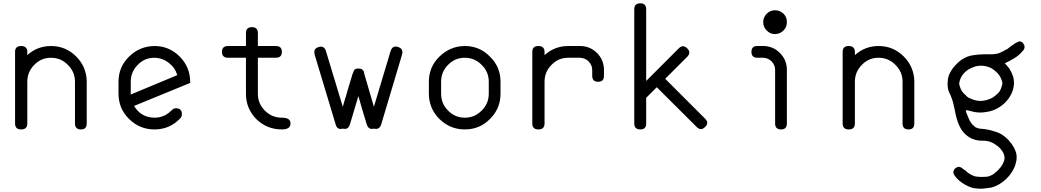

<svg xmlns="http://www.w3.org/2000/svg" viewBox="-20 -782 6290 1160"><path d="M504 -36V-288V-289C503.3 -348.3 482 -399 440 -441C398 -483 347.3 -504 288 -504C233.3 -504 185.7 -485.7 145 -449V-469C144.3 -492.3 132 -504 108 -504C83.3 -504 71 -492.3 71 -469V-188V-100V-36C71 -12 83.3 0 108 0C132.7 0 145 -12 145 -36V-288C145 -328 159 -362 187 -390C214.3 -418.7 248 -433 288 -433C328 -433 362 -418.7 390 -390C418.7 -362 433 -328 433 -288V-36C433 -12 445 0 469 0C492.3 0 504 -12 504 -36Z M696 -216C696 -156 717.3 -105 760 -63C802.7 -21 853.7 0 913 0C973 0 1023.7 -21 1065 -63C1074.3 -70.3 1079 -80 1079 -92C1079 -116 1067 -128 1043 -128C1032.3 -128 1023.3 -123.3 1016 -114H1015C987 -85.3 953 -71 913 -71C859 -71.7 818 -95.3 790 -142C940.7 -203.3 1053.7 -249.7 1129 -281V-288V-289C1128.3 -348.3 1107 -399 1065 -441C1023 -483 972.3 -504 913 -504C853.7 -503.3 802.7 -482 760 -440C717.3 -398.7 696 -348 696 -288V-251V-229ZM1051 -328C925.7 -276 832 -237 770 -211V-213V-216V-288C770 -328 784 -362 812 -390C839.3 -418.7 873 -433 913 -433C945.7 -432.3 974.7 -422 1000 -402C1025.3 -382.7 1042.3 -358 1051 -328Z M1466 -215C1466 -155.7 1487 -104.7 1529 -62C1571.7 -20.7 1623 0 1683 0C1717.7 0 1735 -12 1735 -36C1735.7 -59.3 1718.3 -71 1683 -71C1642.3 -71 1608 -85.3 1580 -114C1552 -142 1538 -176 1538 -216V-396V-433H1646C1670.7 -433 1683 -445 1683 -469C1683 -492.3 1670.7 -504 1646 -504H1538V-582C1538 -606 1526 -618 1502 -618C1478 -618 1466 -606 1466 -582V-504H1358C1333.3 -504 1321 -492.3 1321 -469C1321 -445 1333.3 -433 1358 -433H1466V-396V-216Z M2239 -5C2261 1 2275.7 -7.3 2283 -30C2339 -217.3 2381 -358 2409 -452C2410.3 -456.7 2411 -460.7 2411 -464V-468C2411 -482.7 2402.7 -492.7 2386 -498C2380 -500 2374.7 -501 2370 -501C2356 -501 2346 -492 2340 -474C2289.3 -305.3 2255.7 -193 2239 -137C2211 -234.3 2192 -299.3 2182 -332H2181C2181 -356 2169 -368 2145 -368C2130.3 -368 2121.3 -363.7 2118 -355C2114.7 -347 2111 -337.7 2107 -327C2107.7 -327 2105 -317.7 2099 -299C2093 -279.7 2086.7 -258.7 2080 -236C2074 -213.3 2067.7 -192 2061 -172C2055 -152 2051.7 -140.3 2051 -137C2005.7 -287 1971.7 -399.3 1949 -474C1941.7 -496.7 1927 -504.7 1905 -498C1887.7 -492.7 1879 -482.7 1879 -468C1879 -463.3 1879.7 -458 1881 -452C1937 -264.7 1979.3 -124 2008 -30C2012.7 -12 2022.7 -3 2038 -3C2042 -3 2046.3 -3.7 2051 -5C2072.3 1 2086.7 -7.3 2094 -30L2145 -201V-202C2167 -125.3 2184 -68 2196 -30C2203.3 -7.3 2217.7 1 2239 -5Z M3004 -288C3004 -348 2982.7 -398.7 2940 -440C2898.7 -482.7 2848 -504 2788 -504C2728.7 -503.3 2677.7 -482 2635 -440C2592.3 -398.7 2571 -348 2571 -288V-254V-233V-216C2571.7 -155.3 2593 -104.3 2635 -63C2677.7 -21 2728.7 0 2788 0C2848 0 2898.7 -21 2940 -63C2982.7 -105 3004 -156 3004 -216ZM2788 -433C2828 -433 2862 -418.7 2890 -390C2918.7 -362 2933 -328 2933 -288V-216C2933 -176 2918.7 -142 2890 -114C2862 -85.3 2828 -71 2788 -71C2748.7 -71 2715 -85.3 2687 -114C2659 -142 2645 -176 2645 -216V-288C2645 -328 2659 -362 2687 -390C2714.3 -418.7 2748 -433 2788 -433Z M3270 -36V-288C3270 -328 3284 -362 3312 -390C3339.3 -418.7 3373 -433 3413 -433H3484C3504.7 -432.3 3522 -425 3536 -411C3550.7 -396.3 3558 -379 3558 -359V-324C3558 -300 3570 -288 3594 -288C3617.3 -288 3629 -300 3629 -324V-359C3629 -399 3615 -433.3 3587 -462C3558.3 -490 3524 -504 3484 -504H3413C3358.3 -504 3310.7 -485.7 3270 -449V-469C3269.3 -492.3 3257 -504 3233 -504C3208.3 -504 3196 -492.3 3196 -469V-342V-288V-84V-36C3196 -12 3208.3 0 3233 0C3257.7 0 3270 -12 3270 -36Z M4240 -65 3999 -306C4058.3 -364.7 4102.7 -409 4132 -439C4148.7 -456.3 4148.7 -473.3 4132 -490C4114.7 -506.7 4097.7 -506.7 4081 -490L3884 -293V-324V-469V-726C3884 -750 3872.3 -762 3849 -762C3824.3 -762 3812 -750 3812 -726V-554V-469V-324V-91V-36C3812 -12 3824.3 0 3849 0C3872.3 0 3884 -12 3884 -36V-191L3948 -255C4055.3 -148.3 4135.7 -68.3 4189 -15C4206.3 2.3 4223.3 2.3 4240 -15C4248.7 -23 4253 -31.3 4253 -40C4253 -48 4248.7 -56.3 4240 -65Z M4734 -36V-180V-252V-359V-360C4734 -400 4720 -434 4692 -462C4664 -490 4630.3 -504 4591 -504H4555C4531.7 -504 4520 -492.3 4520 -469C4520 -445 4531.7 -433 4555 -433H4591C4611 -432.3 4628 -425 4642 -411C4656 -396.3 4663 -379 4663 -359V-252V-180V-36C4663 -12 4675 0 4699 0C4722.3 0 4734 -12 4734 -36ZM4663 -720C4643 -720 4626 -713 4612 -699C4598 -684.3 4591 -667.3 4591 -648C4591 -628.7 4598 -612 4612 -598C4626 -583.3 4643 -576 4663 -576C4683 -576.7 4700 -584 4714 -598C4727.3 -611.3 4734 -628 4734 -648C4734.7 -668 4728 -685 4714 -699C4699.3 -713 4682.3 -720 4663 -720Z M5504 -36V-288V-289C5503.3 -348.3 5482 -399 5440 -441C5398 -483 5347.3 -504 5288 -504C5233.3 -504 5185.7 -485.7 5145 -449V-469C5144.3 -492.3 5132 -504 5108 -504C5083.3 -504 5071 -492.3 5071 -469V-188V-100V-36C5071 -12 5083.3 0 5108 0C5132.7 0 5145 -12 5145 -36V-288C5145 -328 5159 -362 5187 -390C5214.3 -418.7 5248 -433 5288 -433C5328 -433 5362 -418.7 5390 -390C5418.7 -362 5433 -328 5433 -288V-36C5433 -12 5445 0 5469 0C5492.3 0 5504 -12 5504 -36Z M5852 352C5838 347.3 5824.3 341.3 5811 334C5799 327.3 5787 319 5775 309C5763.7 299 5755 289.7 5749 281C5743 273 5740 265.7 5740 259C5740 254.3 5741 250.3 5743 247C5744.3 243 5746.7 239.3 5750 236C5753.3 233.3 5757 231 5761 229C5765 227 5769 226 5773 226C5774.3 226 5776.3 226.3 5779 227C5781.7 227.7 5785 229 5789 231L5799 239C5802.3 241 5806 243.3 5810 246C5819.3 254.7 5828.3 262 5837 268C5845 272.7 5852.3 276.3 5859 279C5864.3 282.3 5871.7 284.3 5881 285C5890.3 286.3 5900.7 287 5912 287C5920.7 287 5928.3 286.7 5935 286C5941.7 286 5947 285.3 5951 284C5954.3 283.3 5959 281.7 5965 279C5970.3 277 5976 274 5982 270C5990 264 5998 257.3 6006 250C6013.3 242.7 6020.7 234.3 6028 225C6034.7 215.7 6039.7 206.7 6043 198C6047 190 6049 182.3 6049 175C6049.7 162.3 6046.3 149.7 6039 137C6032.3 125 6022.3 113.3 6009 102C5995 90.7 5980.7 82 5966 76C5950.7 70.7 5935 68 5919 68C5895.7 68.7 5874.3 65 5855 57C5836.3 49 5820 37.7 5806 23C5792 8.3 5780.3 -10.7 5771 -34C5761.7 -56.7 5754.3 -83.7 5749 -115L5743 -141C5741 -149 5739 -157.7 5737 -167C5734.3 -174.3 5732 -181.3 5730 -188C5727.3 -194.7 5725 -200.7 5723 -206C5716.3 -218 5711.3 -230.3 5708 -243C5706 -253 5705 -263.3 5705 -274V-279C5705 -283.7 5705.3 -288 5706 -292C5706 -296 5706.3 -300 5707 -304C5709.7 -320.7 5715.3 -336 5724 -350C5732 -364.7 5743 -379 5757 -393C5768.3 -405 5780 -415 5792 -423C5804 -430.3 5816 -436.3 5828 -441C5839.3 -445 5853.7 -448 5871 -450C5888.3 -452.7 5908.7 -454 5932 -454H5974C5985.3 -454.7 5993.7 -455.7 5999 -457C6003.7 -457 6009.3 -458.3 6016 -461C6022.7 -463.7 6030 -467 6038 -471C6042 -473 6046.7 -475.7 6052 -479C6057.3 -481 6063 -484 6069 -488C6074.3 -492.7 6079.3 -496.7 6084 -500C6089.3 -503.3 6094 -506.7 6098 -510C6101.3 -512.7 6105 -515.3 6109 -518C6113 -520 6117.3 -522.3 6122 -525C6125.3 -527 6128.7 -528.7 6132 -530C6134.7 -531.3 6137 -532 6139 -532C6143 -532 6147 -531 6151 -529C6155 -527.7 6158.3 -525 6161 -521C6163.7 -517.7 6166 -514 6168 -510C6169.3 -506.7 6170 -503 6170 -499C6170.7 -493.7 6169 -487.7 6165 -481C6160.3 -475 6154 -468 6146 -460C6138.7 -452 6130 -444.7 6120 -438C6110.7 -431.3 6100.7 -425.3 6090 -420C6086 -417.3 6080.7 -414.3 6074 -411C6067.3 -407.7 6059.7 -404 6051 -400C6053 -398 6055.7 -395 6059 -391C6062.3 -387 6066 -382.7 6070 -378C6077.3 -369.3 6083.3 -360 6088 -350C6093.3 -340 6097.7 -329.7 6101 -319C6103.7 -309 6105.3 -298.7 6106 -288C6106.7 -278 6106 -268 6104 -258C6100.7 -238 6094 -219.7 6084 -203C6074 -185.7 6061 -169.7 6045 -155C6028.3 -140.3 6009.7 -128.3 5989 -119C5967.7 -110.3 5944.3 -105 5919 -103C5914.3 -102.3 5909.3 -102 5904 -102C5898 -102 5892.7 -102.3 5888 -103C5882 -103 5876 -103.7 5870 -105C5864 -105.7 5858.3 -107 5853 -109C5847.7 -110.3 5843 -111.3 5839 -112C5835.7 -113.3 5832.3 -114.3 5829 -115C5825 -115.7 5822 -116 5820 -116H5817C5815 -114 5815 -110 5817 -104C5819 -98.7 5822.3 -90.7 5827 -80C5831 -69.3 5835.3 -59.7 5840 -51C5844.7 -43 5849.3 -36.3 5854 -31C5859.3 -25.7 5864.3 -21 5869 -17C5873 -13 5877 -10.7 5881 -10C5883.7 -8.7 5889 -7 5897 -5C5905 -3.7 5915.7 -2.7 5929 -2C5949 0.7 5967.7 5 5985 11C6003 15.7 6019 22.3 6033 31C6047 39.7 6060.3 50.7 6073 64C6085 77.3 6096 92.3 6106 109C6109.3 116.3 6112.3 123.3 6115 130C6117.7 136.7 6119.7 143.7 6121 151C6122.3 159 6122.7 166.7 6122 174C6122 181.3 6121 188.7 6119 196C6116.3 210.7 6111.3 225 6104 239C6097.3 252.3 6088.7 265.7 6078 279C6067.3 291.7 6055.3 303.3 6042 314C6028.7 324.7 6014 333.7 5998 341C5988 345.7 5976.7 349.3 5964 352C5951.3 354 5938 355.7 5924 357C5920 357.7 5916.3 358 5913 358H5902C5892.7 358 5883.7 357.3 5875 356C5867 356 5859.3 354.7 5852 352ZM5948 -180C5958 -183.3 5967 -187 5975 -191C5983.7 -196.3 5992 -202.7 6000 -210C6008 -216 6014.7 -223 6020 -231C6024.7 -239 6028.3 -247.7 6031 -257L6035 -271C6035.7 -274.3 6036 -277.3 6036 -280V-282C6035.3 -285.3 6034.3 -289.3 6033 -294C6031.7 -298.7 6029.7 -304 6027 -310C6021 -322.7 6012.7 -334.3 6002 -345C5992 -355 5980 -364 5966 -372C5956 -376 5946 -379.3 5936 -382C5926 -384 5916 -385 5906 -385C5900.7 -385 5895 -384.7 5889 -384C5884.3 -382.7 5879.3 -381.7 5874 -381C5863.3 -377.7 5853.3 -373.7 5844 -369C5835.3 -365 5827 -360 5819 -354C5811 -347.3 5804 -340.3 5798 -333C5792.7 -325.7 5788 -318 5784 -310C5781.3 -303.3 5779.3 -297.7 5778 -293C5776.7 -288.3 5776 -284.7 5776 -282C5775.3 -282 5775 -281.7 5775 -281V-280V-279C5775 -277 5775.3 -274.3 5776 -271C5776.7 -266.3 5778 -261.7 5780 -257C5782 -249 5785.7 -240.7 5791 -232C5795.7 -224.7 5802 -217.7 5810 -211C5816.7 -203 5824.3 -196.3 5833 -191C5841.7 -187 5850.7 -183.3 5860 -180C5868.7 -176.7 5876.7 -174.7 5884 -174C5891.3 -172.7 5898 -172 5904 -172C5909.3 -172 5915.7 -172.7 5923 -174C5930.3 -174.7 5938.7 -176.7 5948 -180Z"/></svg>

Font: Semi-Coder
Style: Regular
Weight: 400
Version: 0.1000